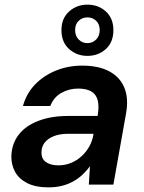

<svg xmlns="http://www.w3.org/2000/svg" viewBox="-20 -796 620 828"><path d="M190 12Q133 12 97 -6.5Q61 -25 44.5 -56Q28 -87 29 -124Q31 -177 61 -215.5Q91 -254 146 -275Q201 -296 275 -296H401Q408 -337 401.5 -363Q395 -389 374 -401.5Q353 -414 317 -414Q277 -414 244 -395Q211 -376 197 -339H79Q94 -393 131 -431.5Q168 -470 221 -491.5Q274 -513 334 -513Q405 -513 451 -488.5Q497 -464 516 -418.5Q535 -373 524 -309L469 0H363L368 -79Q354 -60 336 -43Q318 -26 295.5 -13.5Q273 -1 246.5 5.5Q220 12 190 12ZM232 -83Q261 -83 286.5 -93.5Q312 -104 332.5 -123Q353 -142 366 -166Q379 -190 383 -217V-219H274Q238 -219 212.5 -209Q187 -199 173 -181.5Q159 -164 159 -140Q158 -112 177.5 -97.5Q197 -83 232 -83ZM357 -555Q311 -555 278 -584.5Q245 -614 245 -666Q245 -717 278 -746.5Q311 -776 357 -776Q404 -776 436.5 -746.5Q469 -717 469 -666Q469 -614 436.5 -584.5Q404 -555 357 -555ZM357 -610Q379 -610 394.5 -625.5Q410 -641 410 -666Q410 -692 394.5 -706.5Q379 -721 357 -721Q335 -721 319.5 -706.5Q304 -692 304 -666Q304 -641 319.5 -625.5Q335 -610 357 -610Z"/></svg>

Font: DM Sans 18pt SemiBold
Style: Italic
Weight: 600
Italic angle: -10°
Designer: Colophon Foundry, Jonny Pinhorn
Foundry: Colophon Foundry
Version: Version 4.004;gftools[0.9.30]